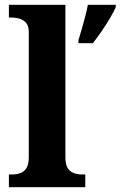

<svg xmlns="http://www.w3.org/2000/svg" viewBox="-20 -780 502 800"><path d="M17.1 0V-53H28.9Q49.6 -53 65.5 -58.9Q81.4 -64.8 90.6 -80.3Q99.9 -95.8 99.9 -123.9V-645.9Q99.9 -673 87.8 -685.8Q75.7 -698.6 59.2 -702.8Q42.8 -707 28.9 -707H17.1V-760H252.5V-123.9Q252.5 -95.8 261.7 -80.3Q271 -64.8 287.4 -58.9Q303.8 -53 323.4 -53H335.3V0ZM306.9 -613Q313.5 -633.3 320.8 -659.1Q328.1 -685 335.1 -711.7Q342.2 -738.3 346.2 -760H462.2V-750Q453.2 -729 437.1 -702.3Q421.1 -675.6 402.5 -648.6Q383.9 -621.6 367 -600H306.9Z"/></svg>

Font: Noto Serif Telugu
Style: Regular
Weight: 400
Designer: Jelle Bosma - Monotype Design Team
Foundry: Monotype Imaging Inc.
Version: Version 2.003